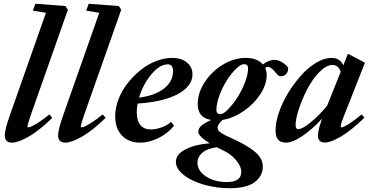

<svg xmlns="http://www.w3.org/2000/svg" viewBox="-20 -745 1979 1018"><path d="M43.5 11.2Q5.4 11.2 5.4 -27.8Q5.4 -58.1 34.2 -139.2L223.6 -677.2L154.3 -688.5L167.5 -725.1L327.6 -712.9L339.8 -692.9L145 -140.1Q125.5 -84 125.5 -73.7Q125.5 -69.8 129.4 -69.8Q135.3 -69.8 147.5 -75Q159.7 -80.1 185.1 -96.4Q210.4 -112.8 241.7 -138.2L257.3 -120.1Q190.4 -54.7 134 -21.7Q77.6 11.2 43.5 11.2Z M326.2 11.2Q288.1 11.2 288.1 -27.8Q288.1 -58.1 316.9 -139.2L506.3 -677.2L437 -688.5L450.2 -725.1L610.4 -712.9L622.6 -692.9L427.7 -140.1Q408.2 -84 408.2 -73.7Q408.2 -69.8 412.1 -69.8Q418 -69.8 430.2 -75Q442.4 -80.1 467.8 -96.4Q493.2 -112.8 524.4 -138.2L540 -120.1Q473.1 -54.7 416.7 -21.7Q360.4 11.2 326.2 11.2Z M722.2 11.2Q663.1 11.2 627 -25.9Q590.8 -63 590.8 -128.4Q590.8 -172.4 607.9 -217.8Q625 -263.2 655.3 -302Q685.5 -340.8 723.4 -371.8Q761.2 -402.8 805.7 -420.4Q850.1 -438 893.1 -438Q942.9 -438 971.7 -413.1Q1000.5 -388.2 1000.5 -350.6Q1000.5 -306.2 961.4 -272.5Q922.4 -238.8 857.9 -220Q793.5 -201.2 709.5 -195.8Q705.1 -173.3 705.1 -150.4Q705.1 -104.5 724.6 -81.5Q744.1 -58.6 779.8 -58.6Q803.7 -58.6 834 -68.6Q864.3 -78.6 887.2 -98.6L902.8 -78.1Q869.6 -37.6 820.3 -13.2Q771 11.2 722.2 11.2ZM869.6 -403.8Q826.7 -403.8 782.5 -350.8Q738.3 -297.9 717.3 -227.5Q801.3 -237.8 849.4 -275.4Q897.5 -313 897.5 -368.2Q897.5 -403.8 869.6 -403.8Z M1197.3 252.9Q1127.9 252.9 1062.3 234.4Q996.6 215.8 954.6 183.1Q912.6 150.4 912.6 113.3Q912.6 73.2 962.9 47.1Q1013.2 21 1092.3 14.6Q1031.7 -22.5 1031.7 -45.9Q1031.7 -64.9 1047.1 -78.4Q1062.5 -91.8 1099.6 -108.9Q1028.3 -120.6 1028.3 -192.9Q1028.3 -252.4 1065.4 -309.6Q1102.5 -366.7 1161.9 -402.3Q1221.2 -438 1282.7 -438Q1343.3 -438 1374 -403.3Q1404.8 -427.7 1437 -427.7Q1452.1 -427.7 1470.5 -417.7Q1488.8 -407.7 1500.5 -395.5Q1507.8 -388.2 1507.8 -381.8Q1507.8 -363.8 1497.1 -352.3Q1486.3 -340.8 1468.3 -340.8Q1457.5 -340.8 1448.7 -351.6Q1418.5 -390.6 1401.4 -390.6Q1393.1 -390.6 1385.7 -384.8Q1394 -368.2 1394 -347.2Q1394 -297.4 1359.9 -245.1Q1325.7 -192.9 1271.5 -155.8Q1217.3 -118.7 1160.6 -109.4Q1133.8 -86.9 1133.8 -66.4Q1133.8 -53.7 1150.4 -42Q1167 -30.3 1199.2 -16.1Q1286.1 22 1329.8 58.1Q1373.5 94.2 1373.5 137.7Q1373.5 187.5 1331.1 220.2Q1288.6 252.9 1197.3 252.9ZM1149.9 -140.1Q1165 -140.1 1189.9 -165.8Q1214.8 -191.4 1238.3 -227.5Q1261.7 -263.7 1278.6 -307.4Q1295.4 -351.1 1295.4 -383.3Q1295.4 -404.8 1273.4 -404.8Q1256.8 -404.8 1231.7 -380.4Q1206.5 -356 1183.6 -320.3Q1160.6 -284.7 1144 -240.5Q1127.4 -196.3 1127.4 -161.1Q1127.4 -140.1 1149.9 -140.1ZM1026.9 116.7Q1026.9 161.6 1072.8 190.9Q1118.7 220.2 1183.1 220.2Q1259.3 220.2 1259.3 166Q1259.3 136.7 1231.4 104Q1203.6 71.3 1163.6 52.7L1129.4 35.6Q1076.7 43 1051.8 65.4Q1026.9 87.9 1026.9 116.7Z M1495.1 11.2Q1440.9 11.2 1440.9 -52.7Q1440.9 -95.2 1458.7 -148.2Q1476.6 -201.2 1507.3 -251.5Q1538.1 -301.8 1575.4 -344Q1612.8 -386.2 1655.8 -412.1Q1698.7 -438 1737.3 -438Q1783.2 -438 1800.3 -398.4L1824.7 -460L1915 -412.6L1807.6 -140.1Q1786.6 -88.9 1786.6 -74.7Q1786.6 -69.8 1790 -69.8Q1795.4 -69.8 1806.9 -75Q1818.4 -80.1 1842.5 -96.4Q1866.7 -112.8 1897 -138.2L1912.6 -121.6Q1845.2 -55.7 1790 -22.5Q1734.9 10.7 1702.1 10.7Q1666 10.7 1666 -26.4Q1666 -56.6 1687.5 -115.7Q1636.2 -60.1 1584 -24.4Q1531.7 11.2 1495.1 11.2ZM1547.4 -82Q1547.4 -60.1 1561 -60.1Q1582.5 -60.1 1627.2 -96.2Q1671.9 -132.3 1714.8 -185.1L1786.6 -364.3Q1774.4 -400.4 1742.7 -400.4Q1710 -400.4 1673.3 -363Q1636.7 -325.7 1609.9 -273.9Q1583 -222.2 1565.2 -168.7Q1547.4 -115.2 1547.4 -82Z"/></svg>

Font: Elstob 14pt
Style: Bold Italic
Weight: 700
Italic angle: -20°
Designer: Peter S. Baker
Version: Version 1.015